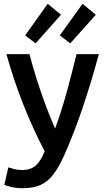

<svg xmlns="http://www.w3.org/2000/svg" viewBox="-20 -808 557 1014"><path d="M99 186Q68 186 42 180Q16 174 3 168L24 76Q39 81 57.5 85.5Q76 90 96 90Q142 90 169 66Q196 42 216 -9Q159 -117 106.5 -247.5Q54 -378 14 -522H136Q150 -465 171.5 -397Q193 -329 218.5 -259.5Q244 -190 271 -129Q305 -222 332.5 -322Q360 -422 384 -522H502Q462 -374 416.5 -239Q371 -104 317 17Q290 76 261.5 113.5Q233 151 194.5 168.5Q156 186 99 186ZM351 -579 296 -621 416 -788 486 -730ZM168 -579 113 -621 232 -788 302 -730Z"/></svg>

Font: Ubuntu Sans SemiBold
Style: Regular
Weight: 600
Designer: Dalton Maag Ltd
Foundry: Dalton Maag Ltd
Version: Version 1.006; ttfautohint (v1.8.4.7-5d5b)